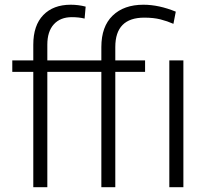

<svg xmlns="http://www.w3.org/2000/svg" viewBox="-20 -780 868 800"><path d="M177.2 0H118.7V-480.5H31.2V-528.3H118.7V-593.8Q118.7 -674.3 160.4 -717.3Q202.1 -760.3 274.4 -760.3Q307.1 -760.3 336.9 -752.4L332.5 -702.6Q308.6 -708.5 279.3 -708.5Q231.4 -708.5 204.3 -678.7Q177.2 -648.9 177.2 -593.8V-528.3H402.3V-584Q402.3 -669.4 449.2 -714.8Q496.1 -760.3 577.6 -760.3Q642.1 -760.3 712.4 -731.4L702.6 -680.7Q677.2 -691.9 648.7 -699.2Q620.1 -706.5 581.1 -706.5Q460.4 -706.5 460.4 -584V-528.3H584.5V-480.5H460.4V0H402.3V-480.5H177.2ZM744.1 -528.3V0H685.5V-528.3Z"/></svg>

Font: Vazirmatn RD ExtraLight
Style: Regular
Weight: 200
Designer: Saber Rastikerdar
Foundry: Saber Rastikerdar
Version: Version 32.102